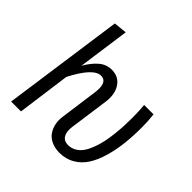

<svg xmlns="http://www.w3.org/2000/svg" viewBox="-191 -918 1102 1102"><g transform="rotate(45 360.0 -367.0)"><path d="M441.9 12.2Q403.8 12.2 375.2 -1.5Q346.7 -15.1 331.3 -38.1Q315.9 -61 310.3 -88.9Q304.7 -116.7 309.1 -147L340.8 -378.9Q353 -470.2 297.9 -470.2Q237.8 -470.2 162.1 -324.2L118.2 0H38.1L142.1 -737.8L222.2 -746.1L178.2 -431.2Q208 -481.9 241.5 -510Q274.9 -538.1 318.8 -538.1Q373.5 -538.1 402.8 -494.4Q432.1 -450.7 421.9 -379.9L389.2 -146Q383.3 -103 397.7 -78.6Q412.1 -54.2 445.8 -54.2Q473.1 -54.2 495.8 -68.1Q518.6 -82 533.7 -104.7Q548.8 -127.4 560.5 -159.7Q572.3 -191.9 578.9 -224.6Q585.4 -257.3 589.6 -295.7Q593.8 -334 595 -364.3Q596.2 -394.5 596.2 -425.8Q596.2 -485.4 591.8 -525.9H668Q673.8 -477.5 673.8 -426.8Q673.8 -355.5 667 -293.7Q660.2 -231.9 643.6 -174.6Q627 -117.2 601.1 -76.7Q575.2 -36.1 534.7 -12Q494.1 12.2 441.9 12.2Z"/></g></svg>

Font: Fira Sans Compressed Book
Style: Italic
Weight: 350
Width: 3
Italic angle: -8°
Designer: Carrois Corporate & Edenspiekermann AG
Foundry: Carrois Corporate GbR & Edenspiekermann AG
Version: Version 4.203;PS 004.203;hotconv 1.0.88;makeotf.lib2.5.64775